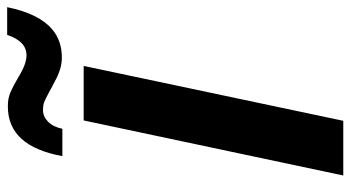

<svg xmlns="http://www.w3.org/2000/svg" viewBox="-238 -726 964 528"><g transform="rotate(-90 244.0 -462.0)"><path d="M176.8 -713.9H326.7L175.8 0H25.4ZM215.3 -922.4Q227.1 -922.4 235.4 -920.9Q243.7 -919.4 254.9 -915Q269.5 -908.7 296.4 -893.1Q332 -871.1 355.5 -871.1Q375 -871.1 388.9 -884Q402.8 -897 412.1 -924.3H488.3Q470.2 -835.4 425.8 -799.3Q395.5 -773.9 349.1 -773.9Q318.8 -773.9 283.7 -793.5Q269 -800.8 253.4 -809.6Q235.4 -819.3 227.1 -822.5Q218.8 -825.7 205.1 -825.7Q187.5 -825.7 173.3 -811.8Q159.2 -797.9 153.8 -772.5H78.6Q92.3 -847.2 126.2 -884.8Q160.2 -922.4 215.3 -922.4Z"/></g></svg>

Font: Viking Open Sans
Style: Bold Italic
Weight: 700
Italic angle: -12°
Foundry: Ascender Corporation
Version: Version 2.000